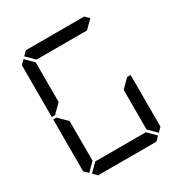

<svg xmlns="http://www.w3.org/2000/svg" viewBox="-223 -1164 1261 1329"><g transform="rotate(-30 408.0 -500.0)"><path d="M130 -45 99 -76V-490H126L130 -485L192 -424V-107ZM130 -515 126 -510H99V-924L130 -955L192 -893V-576ZM144 -969 175 -1000H641L672 -969L610 -907H206ZM685 -485 690 -489H717V-76L686 -45L624 -107V-424ZM672 -31 641 0H175L144 -31L206 -93H610Z"/></g></svg>

Font: DSEG7 Classic
Style: Regular
Weight: 400
Designer: Keshikan(Twitter:@keshinomi_88pro)
Version: Version 0.46